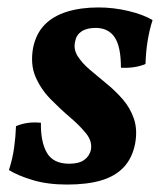

<svg xmlns="http://www.w3.org/2000/svg" viewBox="-20 -487 443 516"><path d="M245 -467Q285 -467 325 -457.5Q365 -448 390 -433Q373 -380 371 -315Q357 -309 340 -306.5Q323 -304 305 -305Q305 -362 288 -387Q271 -412 237 -412Q213 -412 199 -402.5Q185 -393 182 -376Q177 -355 188.5 -336.5Q200 -318 221 -300Q242 -282 266 -262.5Q290 -243 310 -220Q330 -197 340 -167.5Q350 -138 343 -100Q335 -61 312 -37Q289 -13 251.5 -2Q214 9 160 9Q108 9 68 -3Q28 -15 4 -30Q14 -61 18 -90.5Q22 -120 23 -148Q54 -161 90 -157Q89 -106 106 -76.5Q123 -47 166 -47Q192 -47 206 -57Q220 -67 224 -83Q229 -106 212 -127.5Q195 -149 168.5 -171.5Q142 -194 116 -220.5Q90 -247 75.5 -280.5Q61 -314 69 -359Q77 -397 100 -420.5Q123 -444 160 -455.5Q197 -467 245 -467Z"/></svg>

Font: Vollkorn SemiBold
Style: Italic
Weight: 600
Italic angle: -11°
Designer: Friedrich Althausen
Foundry: Friedrich Althausen
Version: Version 5.000